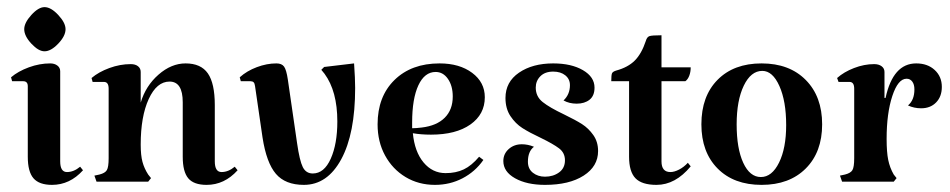

<svg xmlns="http://www.w3.org/2000/svg" viewBox="-20 -510 2668 539"><path d="M168 -27Q187 -27 205 -42L213 -32Q176 9 126 9Q90 9 74 -9.5Q58 -28 58 -70V-268Q58 -282 45 -282H14L11 -293Q31 -310 61 -321Q91 -332 121 -332Q133 -332 141 -326Q149 -320 149 -310V-57Q149 -27 168 -27ZM105 -490Q123 -490 143.5 -468Q164 -446 164 -428Q164 -409 143.5 -387.5Q123 -366 105 -366Q88 -366 68 -387.5Q48 -409 48 -428Q48 -446 68 -468Q88 -490 105 -490Z M602 -27Q621 -27 639 -42L647 -32Q610 9 560 9Q524 9 508.5 -9.5Q493 -28 493 -70V-223Q493 -281 456 -281Q420 -281 397.5 -232Q375 -183 375 -104Q375 -74 380 -55.5Q385 -37 396 -20L404 -10L396 0H251L245 -17L259 -20Q275 -24 280 -32.5Q285 -41 285 -66V-261Q285 -280 272 -280H240L237 -291Q257 -308 287 -319Q317 -330 347 -330Q360 -330 367.5 -324Q375 -318 375 -308V-222Q389 -269 425 -300.5Q461 -332 501 -332Q544 -332 563.5 -304Q583 -276 583 -215V-57Q583 -27 602 -27Z M927 -169Q927 -254 891 -303L882 -314L890 -322L974 -332Q977 -289 977 -263Q977 -135 938 -63Q899 9 833 9Q781 9 754.5 -22Q728 -53 717 -124L696 -268Q695 -276 692 -279Q689 -282 683 -282H656L653 -293Q673 -311 701 -321.5Q729 -332 756 -332Q771 -332 777.5 -323Q784 -314 788 -287L814 -108Q821 -59 830 -41Q839 -23 858 -23Q890 -23 908.5 -64.5Q927 -106 927 -169Z M1325 -70 1337 -61Q1314 -28 1278.5 -9.5Q1243 9 1201 9Q1155 9 1118.5 -13Q1082 -35 1061 -73.5Q1040 -112 1040 -161Q1040 -239 1087.5 -285.5Q1135 -332 1214 -332Q1270 -332 1305.5 -305.5Q1341 -279 1341 -237Q1341 -189 1300.5 -160.5Q1260 -132 1190 -132Q1162 -132 1139 -136Q1144 -84 1169 -54Q1194 -24 1231 -24Q1260 -24 1282 -34.5Q1304 -45 1325 -70ZM1137 -166V-150Q1148 -150 1164 -152Q1206 -157 1228.5 -179.5Q1251 -202 1251 -239Q1251 -269 1237.5 -288.5Q1224 -308 1203 -308Q1172 -308 1154.5 -270.5Q1137 -233 1137 -166Z M1563 -189Q1596 -173 1614 -161.5Q1632 -150 1645.5 -131Q1659 -112 1659 -86Q1659 -43 1618.5 -17Q1578 9 1510 9Q1459 9 1426 -9.5Q1393 -28 1393 -58Q1393 -78 1408 -91.5Q1423 -105 1445 -105Q1462 -105 1479 -98Q1462 -85 1462 -56Q1462 -36 1476 -25Q1490 -14 1510 -14Q1533 -14 1549.5 -26Q1566 -38 1566 -60Q1566 -81 1549.5 -93.5Q1533 -106 1498 -123Q1466 -138 1446.5 -150.5Q1427 -163 1413 -184Q1399 -205 1399 -235Q1399 -280 1437 -306Q1475 -332 1533 -332Q1584 -332 1616.5 -313Q1649 -294 1649 -264Q1649 -241 1635 -230Q1621 -219 1599 -219Q1578 -219 1562 -228Q1580 -245 1580 -271Q1580 -288 1567 -298.5Q1554 -309 1533 -309Q1510 -309 1497 -296Q1484 -283 1484 -264Q1484 -239 1503.5 -223.5Q1523 -208 1563 -189Z M1746 -70V-282H1696Q1696 -299 1698 -304Q1700 -309 1710 -312Q1743 -321 1762 -340Q1781 -359 1793 -395Q1796 -406 1803 -408.5Q1810 -411 1837 -411V-321H1919Q1919 -308 1915 -297.5Q1911 -287 1904 -282H1837V-57Q1837 -27 1862 -27Q1873 -27 1886.5 -34Q1900 -41 1911 -53L1919 -43Q1876 9 1823 9Q1782 9 1764 -9.5Q1746 -28 1746 -70Z M2118 -332Q2196 -332 2242 -285.5Q2288 -239 2288 -161Q2288 -83 2242 -37Q2196 9 2118 9Q2040 9 1994.5 -37Q1949 -83 1949 -161Q1949 -240 1994.5 -286Q2040 -332 2118 -332ZM2120 -311Q2088 -311 2068 -269.5Q2048 -228 2048 -161Q2048 -93 2066.5 -53Q2085 -13 2116 -13Q2147 -13 2167 -53.5Q2187 -94 2187 -159Q2187 -226 2168 -268.5Q2149 -311 2120 -311Z M2624 -266Q2624 -239 2608 -222.5Q2592 -206 2566 -206Q2546 -206 2529 -214Q2547 -229 2547 -259Q2547 -273 2541 -281Q2535 -289 2525 -289Q2501 -289 2485 -240.5Q2469 -192 2469 -120Q2469 -83 2473.5 -61Q2478 -39 2489 -20L2497 -10L2489 0H2344L2338 -17L2352 -20Q2368 -24 2373 -32.5Q2378 -41 2378 -66V-261Q2378 -280 2365 -280H2334L2330 -291Q2349 -308 2377.5 -319Q2406 -330 2434 -330Q2447 -330 2455 -324Q2463 -318 2463 -308V-235H2466Q2487 -332 2552 -332Q2584 -332 2604 -313.5Q2624 -295 2624 -266Z"/></svg>

Font: Katibeh
Style: Regular
Weight: 400
Designer: Arabic design by Kourosh Beigpour, Latin design by Eduardo Tunni, engineering by Lasse Fister
Version: Version 1.000